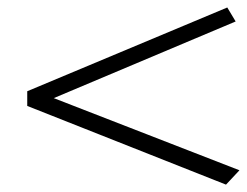

<svg xmlns="http://www.w3.org/2000/svg" viewBox="-20 -524 664 516"><path d="M53.2 -239.3V-278.8L590.8 -503.9L613.3 -466.3L124.5 -260.3L623.5 -66.4L587.4 -27.8Z"/></svg>

Font: XB Kayhan
Style: Italic
Weight: 400
Italic angle: -12°
Designer: Behnam
Foundry: Irmug
Version: Version 7.300 2009